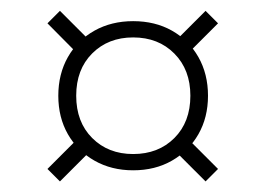

<svg xmlns="http://www.w3.org/2000/svg" viewBox="-20 -401 490 354"><path d="M90.5 -381 148 -323.5 124.5 -300.5 67.5 -358ZM67.5 -89.5 125.5 -147.5 148.5 -124.5 90.5 -66.5ZM225.5 -362Q266 -362 297 -344.5Q328 -327 345.8 -295.8Q363.5 -264.5 363.5 -224.5Q363.5 -184.5 345.8 -153.5Q328 -122.5 297 -104.8Q266 -87 225.5 -87Q185.5 -87 154.2 -104.8Q123 -122.5 105.2 -153.5Q87.5 -184.5 87.5 -224.5Q87.5 -264.5 105.2 -295.8Q123 -327 154.2 -344.5Q185.5 -362 225.5 -362ZM225.5 -117Q272 -117 301.5 -146.5Q331 -176 331 -224.5Q331 -272.5 301.5 -302.2Q272 -332 225.5 -332Q179.5 -332 150 -302.5Q120.5 -273 120.5 -224.5Q120.5 -176 150 -146.5Q179.5 -117 225.5 -117ZM382 -358 326 -302 303 -325 359 -381ZM382 -89.5 359 -66.5 303 -122.5 326 -145.5Z"/></svg>

Font: Newsreader 16pt 16pt Light
Style: Regular
Weight: 300
Version: Version 1.003